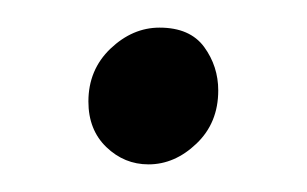

<svg xmlns="http://www.w3.org/2000/svg" viewBox="-20 -108 222 139"><path d="M87.5 11Q70 11 57 -1.5Q44 -14 44 -34.5Q44 -57.5 60 -72.8Q76 -88 95.5 -88Q117.5 -88 127.8 -74Q138 -60 138 -42.5Q138 -19 122.2 -4Q106.5 11 87.5 11Z"/></svg>

Font: Merriweather 144pt Light
Style: Regular
Weight: 300
Version: Version 2.100